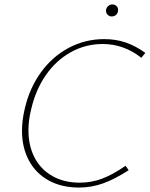

<svg xmlns="http://www.w3.org/2000/svg" viewBox="-20 -839 674 864"><path d="M457 -791Q457 -802 465.5 -810.5Q474 -819 485 -819Q498 -819 505.5 -810.5Q513 -802 511 -790Q510 -779 502 -772Q494 -765 483 -765Q472 -765 464.5 -772.5Q457 -780 457 -791ZM79 -250Q79 -297 91 -348Q112 -441 163.5 -512.5Q215 -584 289 -623.5Q363 -663 449 -663Q502 -663 546.5 -647.5Q591 -632 634 -601L616 -579Q537 -641 442 -641Q365 -641 298.5 -604Q232 -567 186 -500.5Q140 -434 120 -346Q108 -298 108 -253Q108 -183 135.5 -130Q163 -77 215.5 -47Q268 -17 339 -17Q392 -17 440.5 -35.5Q489 -54 545 -93L559 -73Q497 -33 444.5 -14Q392 5 336 5Q257 5 199 -27Q141 -59 110 -117Q79 -175 79 -250Z"/></svg>

Font: Ysabeau Infant Extralight
Style: Italic
Weight: 200
Italic angle: -12°
Designer: Christian Thalmann (Catharsis Fonts)
Version: Version 0.003